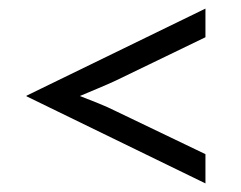

<svg xmlns="http://www.w3.org/2000/svg" viewBox="-20 -536 561 447"><path d="M458.3 -109 41.7 -311.8V-313.2L458.3 -516V-449.3L250 -348.6Q230.6 -339.6 209 -330.6Q187.5 -321.5 166 -312.5Q187.5 -304.2 209 -295.5Q230.6 -286.8 250 -277.1L458.3 -177.1Z"/></svg>

Font: Afacad Flux
Style: Regular
Weight: 400
Designer: Kristian Moeller
Foundry: Dicotype
Version: Version 1.100